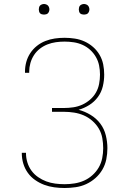

<svg xmlns="http://www.w3.org/2000/svg" viewBox="-20 -932 640 960"><path d="M303 8Q277 8 251 4.5Q225 1 201 -8Q177 -17 155.5 -32Q134 -47 119 -68Q104 -89 96.5 -114Q89 -139 89 -165Q89 -166 89 -166.5Q89 -167 89 -168H110Q110 -167 110 -166.5Q110 -166 110 -165Q110 -142 117 -119.5Q124 -97 137.5 -78.5Q151 -60 170.5 -46.5Q190 -33 211.5 -25Q233 -17 256.5 -14Q280 -11 303 -11Q328 -11 353 -15Q378 -19 400.5 -29Q423 -39 442 -56Q461 -73 473.5 -94.5Q486 -116 491 -141Q496 -166 496 -191Q496 -216 491.5 -241.5Q487 -267 474 -289Q461 -311 441.5 -328Q422 -345 399 -355Q376 -365 350.5 -369Q325 -373 300 -373H240V-392H300Q323 -392 346.5 -395.5Q370 -399 391 -408.5Q412 -418 430 -433.5Q448 -449 459.5 -469Q471 -489 475.5 -512.5Q480 -536 480 -559Q480 -582 475.5 -604.5Q471 -627 459.5 -647Q448 -667 431 -682.5Q414 -698 393 -707.5Q372 -717 349 -720.5Q326 -724 303 -724Q281 -724 259.5 -721Q238 -718 217.5 -710Q197 -702 179.5 -688.5Q162 -675 150 -656.5Q138 -638 132 -616.5Q126 -595 126 -574Q126 -572 126 -570.5Q126 -569 126 -568H105Q105 -570 105 -571.5Q105 -573 105 -574Q105 -599 111.5 -622.5Q118 -646 131.5 -666.5Q145 -687 164.5 -702.5Q184 -718 207 -727Q230 -736 254 -739.5Q278 -743 303 -743Q329 -743 354.5 -739Q380 -735 403 -724.5Q426 -714 445.5 -697Q465 -680 478 -657.5Q491 -635 496 -610Q501 -585 501 -559Q501 -529 494 -500Q487 -471 469.5 -447Q452 -423 426.5 -407Q401 -391 373 -383Q404 -375 433 -357.5Q462 -340 481.5 -314Q501 -288 509 -255.5Q517 -223 517 -191Q517 -163 511.5 -135.5Q506 -108 492 -84Q478 -60 457 -41.5Q436 -23 411 -11.5Q386 0 358 4Q330 8 303 8ZM400 -859Q395 -859 389.5 -860.5Q384 -862 380.5 -865.5Q377 -869 375.5 -874.5Q374 -880 374 -885Q374 -890 375.5 -895.5Q377 -901 380.5 -904.5Q384 -908 389.5 -910Q395 -912 400 -912Q405 -912 410.5 -910Q416 -908 419.5 -904.5Q423 -901 425 -895.5Q427 -890 427 -885Q427 -880 425 -874.5Q423 -869 419.5 -865.5Q416 -862 410.5 -860.5Q405 -859 400 -859ZM200 -859Q195 -859 189.5 -860.5Q184 -862 180.5 -865.5Q177 -869 175.5 -874.5Q174 -880 174 -885Q174 -890 175.5 -895.5Q177 -901 180.5 -904.5Q184 -908 189.5 -910Q195 -912 200 -912Q205 -912 210.5 -910Q216 -908 219.5 -904.5Q223 -901 225 -895.5Q227 -890 227 -885Q227 -880 225 -874.5Q223 -869 219.5 -865.5Q216 -862 210.5 -860.5Q205 -859 200 -859Z"/></svg>

Font: Zed Sans Thin Extended
Style: Regular
Weight: 100
Width: 7
Designer: Belleve Invis
Foundry: Belleve Invis
Version: Version 1.0.0; ttfautohint (v1.8.4)